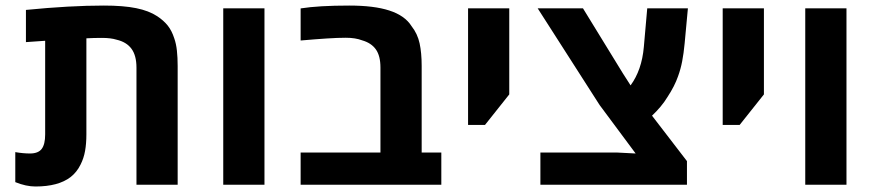

<svg xmlns="http://www.w3.org/2000/svg" viewBox="-20 -661 3128 687"><path d="M106.9 6.3Q73.2 6.3 34.7 -9.3V-116.7Q62.5 -111.8 87.4 -111.8Q116.7 -111.8 129.2 -128.2Q141.6 -144.5 141.6 -180.2V-515.1Q124.5 -514.2 107.2 -512.7Q89.8 -511.2 72.8 -510.3V-625.5Q151.4 -633.3 221.2 -637.2Q291 -641.1 351.6 -641.1Q421.9 -641.1 467.3 -631.8Q512.7 -622.6 542.5 -603Q565.4 -587.9 580.1 -569.6Q594.7 -551.3 603.5 -523.9Q610.4 -504.4 613 -479.7Q615.7 -455.1 615.7 -424.8V0H468.3V-418.9Q468.3 -462.4 450.4 -486.6Q432.6 -510.7 397 -519Q376.5 -525.4 344.7 -525.4Q315.4 -525.4 289.1 -523.9V-180.2Q289.1 -147.5 284.4 -121.1Q279.8 -94.7 268.1 -71.8Q254.9 -44.9 232.4 -27.3Q188.5 6.3 106.9 6.3Z M778.8 0V-631.3H926.3V0Z M1055.7 0V-115.2H1341.3V-419.4Q1341.3 -460.9 1325 -484.1Q1308.6 -507.3 1275.9 -516.6Q1252 -525.9 1217.3 -525.9Q1188.5 -525.9 1150.4 -523.4Q1112.3 -521 1055.7 -516.1V-630.9Q1120.1 -641.1 1229.5 -641.1Q1318.4 -641.1 1372.6 -623.5Q1428.7 -605.5 1452.6 -567.4Q1474.1 -540 1481.4 -505.9Q1488.8 -471.7 1488.8 -425.3V-115.2H1559.1V0Z M1654.8 -213.9V-631.3H1802.2V-323.2L1715.3 -213.9Z M1913.6 0V-115.2H2188L2254.4 -111.8L2125.5 -285.2L1903.8 -631.3H2065.9L2208.5 -398.9L2236.3 -355.5Q2276.4 -410.2 2283.7 -492.7L2295.9 -631.3H2441.4L2429.7 -505.4Q2426.3 -469.7 2420.9 -441.7Q2415.5 -413.6 2406.2 -388.2Q2394 -353 2368.7 -314.5Q2357.4 -295.9 2343.3 -279.1Q2329.1 -262.2 2313 -247.1L2438 -84.5V0Z M2565.9 -213.9V-631.3H2713.4V-323.2L2626.5 -213.9Z M2861.3 0V-631.3H3008.8V0Z"/></svg>

Font: Open Sans
Style: Bold
Weight: 700
Designer: Monotype Design Team
Foundry: Monotype Imaging Inc.
Version: Version 3.000; ttfautohint (v1.8.4)